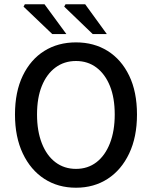

<svg xmlns="http://www.w3.org/2000/svg" viewBox="-20 -865 709 897"><path d="M335 12Q251 12 187 -29.5Q123 -71 86.5 -148Q50 -225 50 -330Q50 -436 86.5 -511.5Q123 -587 187 -627Q251 -667 335 -667Q419 -667 483 -627Q547 -587 583.5 -511.5Q620 -436 620 -330Q620 -225 583.5 -148Q547 -71 483 -29.5Q419 12 335 12ZM335 -76Q390 -76 430.5 -107Q471 -138 493.5 -195.5Q516 -253 516 -330Q516 -408 493.5 -463.5Q471 -519 430.5 -549.5Q390 -580 335 -580Q280 -580 239 -549.5Q198 -519 175.5 -463.5Q153 -408 153 -330Q153 -253 175.5 -195.5Q198 -138 239 -107Q280 -76 335 -76ZM224 -706 90 -834 96 -845H188L290 -706ZM413 -706 280 -834 286 -845H378L479 -706Z"/></svg>

Font: Source Sans 3 Medium
Style: Regular
Weight: 500
Designer: Paul D. Hunt
Foundry: Adobe
Version: Version 3.052;hotconv 1.1.0;makeotfexe 2.6.0